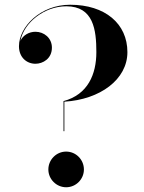

<svg xmlns="http://www.w3.org/2000/svg" viewBox="-20 -780 607 810"><path d="M248 -353.5V-226.5H251.5V-351C402.5 -360 517.5 -445 517.5 -560C517.5 -680 423.5 -760 276 -760C151 -760 60 -667 60 -585C60 -537.5 93 -511 129.5 -511C161 -511 199 -532.5 199 -579C199 -620 165.5 -646 129.5 -646C102.5 -646 76.5 -631 66 -607.5C80.5 -684.5 167 -753.5 259.5 -753.5C374.5 -753.5 386.5 -654 386.5 -560C386.5 -467 351 -381 248 -353.5ZM184 -65C184 -24 218 10 259 10C300.5 10 334 -24 334 -65C334 -106.5 300.5 -140.5 259 -140.5C218 -140.5 184 -106.5 184 -65Z"/></svg>

Font: Bodoni* 48pt Medium
Style: Regular
Weight: 500
Version: Version 2.3